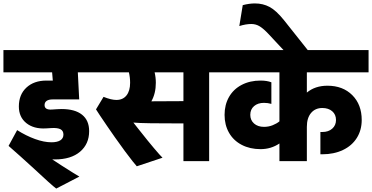

<svg xmlns="http://www.w3.org/2000/svg" viewBox="-30 -940 2170 1120"><path d="M-10 -648H530V-518H424L432 -360H276Q254 -360 242 -351.5Q230 -343 230 -327Q230 -298 273 -301L303 -303Q312 -304 329 -304Q407 -304 448.5 -271Q490 -238 490 -175Q490 -100 437 -55Q384 -10 290 -10H275Q313 14 330 26Q413 79 433 90L298 160Q272 141 164 40Q126 5 89 -28Q52 -61 20 -89L70 -181Q122 -148 174.5 -129Q227 -110 270 -110Q304 -110 322 -121.5Q340 -133 340 -155Q340 -177 323 -186Q306 -195 270 -193L238 -191Q167 -187 123.5 -222Q80 -257 80 -319Q80 -388 124 -429Q168 -470 241 -470H278L274 -518H-10Z M1260 -518H1190V0H1040V-220Q925 -220 851 -221Q777 -222 748 -225Q763 -206 778 -187L798 -162Q830 -121 867.5 -76.5Q905 -32 918 -20L768 30Q755 17 698 -59L675 -91Q646 -130 595 -204.5Q544 -279 530 -302L574 -375Q619 -357 649 -357Q687 -357 708 -383.5Q729 -410 729 -457Q729 -488 722 -518H510V-648H1260ZM1040 -350V-518H872Q879 -488 879 -457Q879 -395 853 -349Q900 -350 1040 -350Z M2120 -518H1760V-400Q1808 -440 1880 -440Q1970 -440 2025 -385Q2080 -330 2080 -240Q2080 -181 2051.5 -135.5Q2023 -90 1970.5 -65Q1918 -40 1850 -40H1839V-170H1850Q1886 -170 1908 -189.5Q1930 -209 1930 -240Q1930 -272 1908 -291Q1886 -310 1850 -310Q1809 -310 1784.5 -281Q1760 -252 1760 -200V0H1600V-103Q1551 -70 1490 -70Q1428 -70 1380 -95Q1332 -120 1306 -165.5Q1280 -211 1280 -270Q1280 -329 1306 -374.5Q1332 -420 1380 -445Q1428 -470 1490 -470Q1527 -470 1553 -460V-334Q1532 -340 1510 -340Q1474 -340 1452 -321Q1430 -302 1430 -270Q1430 -239 1452 -219.5Q1474 -200 1510 -200Q1537 -200 1560.5 -209.5Q1584 -219 1600 -232V-518H1240V-648H2120Z M1633 -638 1537 -741Q1508 -772 1485.5 -786Q1463 -800 1436 -800Q1404 -800 1366 -788L1386 -910Q1424 -920 1457 -920Q1504 -920 1542.5 -899.5Q1581 -879 1626 -823L1773 -638Z"/></svg>

Font: Madhuban Bold
Style: Regular
Weight: 700
Designer: jaikishan Patel
Foundry: MagicType
Version: Version 1.000